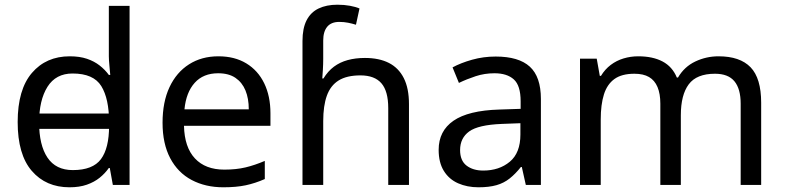

<svg xmlns="http://www.w3.org/2000/svg" viewBox="-20 -785 3332 815"><path d="M104 -238V-303H480V-238ZM275 10Q175 10 115 -59.5Q55 -129 55 -267Q55 -405 115.5 -475.5Q176 -546 276 -546Q318 -546 349 -535.5Q380 -525 403 -507Q426 -489 442 -467H448Q447 -480 444.5 -505.5Q442 -531 442 -546V-760H530V0H459L446 -72H442Q426 -49 403 -30.5Q380 -12 348.5 -1Q317 10 275 10ZM289 -63Q374 -63 408.5 -109.5Q443 -156 443 -250V-266Q443 -366 410 -419.5Q377 -473 288 -473Q217 -473 181.5 -416.5Q146 -360 146 -265Q146 -169 181.5 -116Q217 -63 289 -63Z M907 -546Q976 -546 1025.5 -516Q1075 -486 1101.5 -431.5Q1128 -377 1128 -304V-251H761Q763 -160 807.5 -112.5Q852 -65 932 -65Q983 -65 1022.5 -74.5Q1062 -84 1104 -102V-25Q1063 -7 1023 1.5Q983 10 928 10Q852 10 793.5 -21Q735 -52 702.5 -113.5Q670 -175 670 -264Q670 -352 699.5 -415Q729 -478 782.5 -512Q836 -546 907 -546ZM906 -474Q843 -474 806.5 -433.5Q770 -393 763 -321H1036Q1036 -367 1022 -401Q1008 -435 979.5 -454.5Q951 -474 906 -474Z M1264 -611Q1264 -665 1281.5 -699Q1299 -733 1332.5 -749Q1366 -765 1412 -765Q1441 -765 1465.5 -760.5Q1490 -756 1506 -749L1491 -680Q1475 -685 1457.5 -688.5Q1440 -692 1420 -692Q1386 -692 1369 -671.5Q1352 -651 1352 -613V-535Q1352 -513 1350.5 -488Q1349 -463 1348 -452H1353Q1372 -483 1397.5 -502Q1423 -521 1456 -530Q1489 -539 1529 -539Q1589 -539 1630.5 -518Q1672 -497 1694 -453.5Q1716 -410 1716 -343V0H1628V-326Q1628 -398 1599 -431.5Q1570 -465 1510 -465Q1452 -465 1417.5 -443.5Q1383 -422 1367.5 -379Q1352 -336 1352 -271V0H1264Z M2084 -545Q2182 -545 2229 -502Q2276 -459 2276 -365V0H2212L2195 -76H2191Q2168 -47 2143.5 -27.5Q2119 -8 2087.5 1Q2056 10 2011 10Q1963 10 1924.5 -7Q1886 -24 1864 -59.5Q1842 -95 1842 -149Q1842 -229 1905 -272.5Q1968 -316 2099 -320L2190 -323V-355Q2190 -422 2161 -448Q2132 -474 2079 -474Q2037 -474 1999 -461.5Q1961 -449 1928 -433L1901 -499Q1936 -518 1984 -531.5Q2032 -545 2084 -545ZM2110 -259Q2010 -255 1971.5 -227Q1933 -199 1933 -148Q1933 -103 1960.5 -82Q1988 -61 2031 -61Q2099 -61 2144 -98.5Q2189 -136 2189 -214V-262Z M3030 -546Q3121 -546 3166 -499.5Q3211 -453 3211 -349V0H3124V-345Q3124 -408 3097.5 -440Q3071 -472 3015 -472Q2937 -472 2903.5 -427Q2870 -382 2870 -296V0H2783V-345Q2783 -387 2771 -415.5Q2759 -444 2735 -458Q2711 -472 2673 -472Q2619 -472 2588 -449.5Q2557 -427 2543.5 -384Q2530 -341 2530 -278V0H2442V-536H2513L2526 -463H2531Q2548 -491 2572.5 -509.5Q2597 -528 2627 -537Q2657 -546 2689 -546Q2751 -546 2792.5 -524Q2834 -502 2853 -456H2858Q2885 -502 2931.5 -524Q2978 -546 3030 -546Z"/></svg>

Font: uhindi05
Style: Book
Weight: 400
Designer: Jelle Bosma - Monotype Design Team
Foundry: Monotype Imaging Inc.
Version: Version 2.003